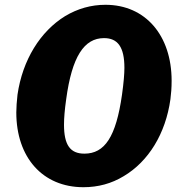

<svg xmlns="http://www.w3.org/2000/svg" viewBox="-20 -773 756 801"><path d="M420 -753C360 -753 304 -737 252 -706C148 -642 74 -523 53 -378C50 -350 48 -325 48 -304C48 -116 158 8 328 8C389 8 445 -7 496 -38C599 -99 671 -215 691 -359C694 -382 696 -407 696 -436C696 -625 587 -753 420 -753ZM332 -132C273 -132 247 -168 247 -253C247 -281 250 -316 256 -358C280 -537 331 -614 414 -614C471 -614 499 -577 499 -490C499 -465 496 -428 489 -378C464 -202 417 -132 332 -132Z"/></svg>

Font: Libre Franklin ExtraBold
Style: Italic
Weight: 800
Italic angle: -8°
Designer: Pablo Impallari, Rodrigo Fuenzalida
Foundry: Impallari Type
Version: Version 1.002; ttfautohint (v1.5)